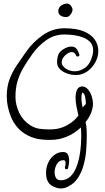

<svg xmlns="http://www.w3.org/2000/svg" viewBox="-20 -790 591 1080"><path d="M321 270Q305 270 285 261.5Q265 253 255 240Q245 226 242 211.5Q239 197 239 181Q239 152 251 125.5Q263 99 285 82Q307 65 335 65Q355 65 362 79.5Q369 94 369 113Q369 124 367 135.5Q365 147 363 155Q362 162 354 162Q350 162 347 159Q344 156 345 151Q346 146 347.5 139.5Q349 133 349 127Q349 111 337 111Q312 111 299.5 133.5Q287 156 287 180Q287 197 295 210.5Q303 224 321 224Q353 224 374 204.5Q395 185 407.5 155Q420 125 426.5 91Q433 57 435 27Q437 -3 437 -21Q437 -35 436.5 -47.5Q436 -60 435 -73Q397 -38 355 -21Q333 -12 310.5 -7.5Q288 -3 260 -3Q221 -3 188 -9.5Q155 -16 119 -38Q67 -72 42.5 -131Q18 -190 18 -248Q18 -302 33.5 -343.5Q49 -385 74.5 -423Q100 -461 130 -503Q168 -556 222.5 -593.5Q277 -631 342 -631Q412 -631 454 -612.5Q496 -594 514.5 -565Q533 -536 533 -504Q533 -470 516 -439Q499 -408 470.5 -388Q442 -368 407 -368Q384 -368 359.5 -376Q335 -384 318 -400Q301 -416 301 -440Q301 -452 303 -463Q305 -474 309 -485Q317 -502 339.5 -515Q362 -528 381 -528Q400 -528 409.5 -516.5Q419 -505 426 -485Q426 -484 426.5 -483.5Q427 -483 427 -482Q427 -472 416 -472Q410 -472 407 -479Q401 -497 384 -497Q366 -497 346.5 -478.5Q327 -460 327 -440Q327 -420 349.5 -404.5Q372 -389 401 -389Q431 -389 459.5 -409.5Q488 -430 501 -482Q504 -496 504 -507Q504 -535 488 -552.5Q472 -570 447 -579.5Q422 -589 394 -592.5Q366 -596 342 -596Q284 -596 238 -562.5Q192 -529 160 -483Q132 -444 111 -408Q90 -372 78.5 -333.5Q67 -295 67 -245Q67 -200 88 -156Q109 -112 149 -86Q175 -70 199.5 -66Q224 -62 259 -62Q282 -62 299 -65Q316 -68 335 -75Q358 -84 381.5 -101Q405 -118 421 -140Q417 -159 411 -187Q405 -215 405 -241Q405 -258 408.5 -272Q412 -286 420 -295Q426 -301 439 -304Q461 -304 475 -287Q489 -270 496 -247.5Q503 -225 503 -208Q503 -180 491.5 -153Q480 -126 461 -103Q467 -81 467 -63Q468 -51 468 -42.5Q468 -34 468 -22Q468 16 464.5 58Q461 100 450 139.5Q439 179 418.5 210.5Q398 242 364 259Q352 265 343 267.5Q334 270 321 270ZM445 -184Q447 -190 455.5 -197Q464 -204 463 -211Q463 -223 459 -244Q455 -265 444 -269L442 -268Q438 -256 438 -238Q438 -225 440 -211.5Q442 -198 445 -184ZM353 -694Q333 -694 320.5 -702.5Q308 -711 308 -728Q308 -746 322.5 -757.5Q337 -769 357 -770Q369 -770 378 -759Q387 -748 388 -737Q388 -723 377 -708.5Q366 -694 353 -694Z"/></svg>

Font: Ruge Boogie
Style: Regular
Weight: 400
Designer: Robert E. Leuschke
Foundry: Robert E. Leuschke
Version: Version 1.010; ttfautohint (v1.8.3)